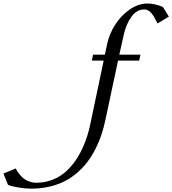

<svg xmlns="http://www.w3.org/2000/svg" viewBox="-447 -804 996 1109"><path d="M356.9 -454.1H234.9Q220.7 -390.1 161.1 -108.4Q152.3 -66.9 139.6 -28.1Q127 10.7 107.2 50.8Q87.4 90.8 62.7 124.8Q38.1 158.7 4.4 189Q-29.3 219.2 -68.6 240.2Q-107.9 261.2 -158.7 273.4Q-209.5 285.6 -266.6 285.6Q-298.8 285.6 -339.1 279.3Q-379.4 272.9 -400.9 263.7Q-422.9 210 -427.2 198.2L-355.5 168.9Q-351.1 180.2 -342 192.9Q-333 205.6 -318.8 219.5Q-304.7 233.4 -283.2 242.4Q-261.7 251.5 -237.8 251.5Q-197.8 251.5 -161.4 240.2Q-125 229 -96.7 210.2Q-68.4 191.4 -43.7 164.6Q-19 137.7 -0.7 108.4Q17.6 79.1 32.5 45.4Q47.4 11.7 57.1 -19.5Q66.9 -50.8 73.7 -83L151.9 -454.1H83.5L90.8 -488.3H158.7L171.9 -549.8Q184.1 -606.9 217.5 -660.2Q251 -713.4 301.3 -748.5Q351.6 -783.7 404.3 -783.7Q447.3 -783.7 494.1 -763.7L528.3 -708L462.9 -668.5Q460.9 -671.4 455.1 -683.3Q449.2 -695.3 443.6 -705.1Q438 -714.8 429.4 -725.8Q420.9 -736.8 409.9 -743.2Q398.9 -749.5 386.7 -749.5Q342.8 -749.5 312.3 -707.3Q281.7 -665 268.1 -604.5Q259.8 -568.4 242.2 -488.3H364.3Z"/></svg>

Font: Flanker
Style: Italic
Weight: 400
Italic angle: -12°
Designer: Flanker
Version: Version 2.027